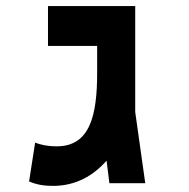

<svg xmlns="http://www.w3.org/2000/svg" viewBox="-20 -606 626 635"><path d="M155.8 8.8C229 8.8 288.1 -23.9 332.5 -74.7L341.8 0H460.4L427.2 -235.8V-585.9H138.7V-454.1H301.3V-365.2C301.3 -225.6 278.3 -122.1 168 -122.1C135.7 -122.1 114.3 -127.4 96.2 -134.3L76.2 -5.9C102.5 5.4 127 8.8 155.8 8.8Z"/></svg>

Font: CaskaydiaCove Nerd Font
Style: Bold
Weight: 700
Designer: Aaron Bell
Foundry: Saja Typeworks
Version: Version 2111.1;Nerd Fonts 2.3.0